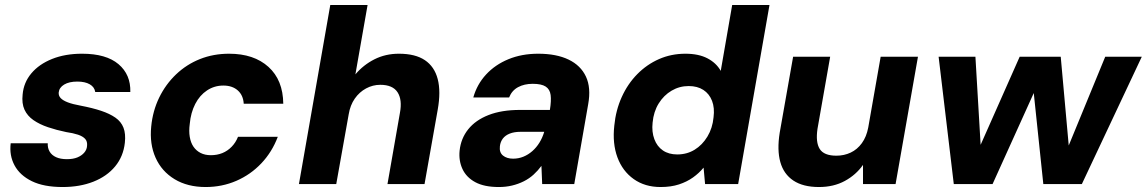

<svg xmlns="http://www.w3.org/2000/svg" viewBox="-20 -740 4611 772"><path d="M232 12Q156 12 108 -11.5Q60 -35 38.5 -75Q17 -115 23 -164H172Q171 -145 179.5 -130.5Q188 -116 205.5 -108Q223 -100 249 -100Q274 -100 291 -107Q308 -114 318.5 -126Q329 -138 330 -153Q332 -171 322.5 -181.5Q313 -192 293.5 -198.5Q274 -205 246 -209Q207 -217 173 -228.5Q139 -240 114.5 -257Q90 -274 78.5 -299Q67 -324 71 -360Q75 -408 106 -445Q137 -482 189.5 -503Q242 -524 310 -524Q407 -524 456.5 -482Q506 -440 504 -370H363Q360 -390 341 -401Q322 -412 291 -412Q258 -412 238 -400Q218 -388 216 -368Q215 -355 224 -345.5Q233 -336 252.5 -328.5Q272 -321 305 -315Q352 -306 386.5 -294.5Q421 -283 444 -267Q467 -251 476.5 -226.5Q486 -202 482 -166Q476 -111 443 -71Q410 -31 355.5 -9.5Q301 12 232 12Z M807 12Q734 12 682 -19.5Q630 -51 605.5 -106Q581 -161 588 -231Q594 -294 620 -347.5Q646 -401 688 -441Q730 -481 784 -502.5Q838 -524 901 -524Q1001 -524 1059.5 -471Q1118 -418 1119 -323H960Q958 -357 936 -376.5Q914 -396 878 -396Q842 -396 812.5 -376.5Q783 -357 765 -322Q747 -287 743 -242Q739 -213 743 -189.5Q747 -166 758 -150Q769 -134 786.5 -125Q804 -116 828 -116Q853 -116 874 -124.5Q895 -133 911.5 -150Q928 -167 937 -190H1097Q1074 -129 1031 -83.5Q988 -38 930.5 -13Q873 12 807 12Z M1182 0 1308 -720H1458L1409 -441Q1441 -479 1485.5 -501.5Q1530 -524 1584 -524Q1650 -524 1688.5 -498Q1727 -472 1740 -422Q1753 -372 1740 -299L1687 0H1538L1588 -286Q1598 -339 1578.5 -369Q1559 -399 1509 -399Q1479 -399 1452 -384.5Q1425 -370 1406.5 -343.5Q1388 -317 1382 -280L1332 0Z M1986 12Q1927 12 1891 -7.5Q1855 -27 1839.5 -60.5Q1824 -94 1828 -134Q1833 -183 1862.5 -220Q1892 -257 1944.5 -277.5Q1997 -298 2071 -298H2191Q2197 -335 2194 -358Q2191 -381 2174 -392Q2157 -403 2122 -403Q2088 -403 2063 -389.5Q2038 -376 2027 -348H1883Q1898 -401 1934.5 -440.5Q1971 -480 2024.5 -502Q2078 -524 2144 -524Q2217 -524 2266 -500.5Q2315 -477 2336 -432Q2357 -387 2345 -321L2289 0H2160L2157 -73Q2143 -54 2125.5 -38Q2108 -22 2086 -11Q2064 0 2039 6Q2014 12 1986 12ZM2043 -102Q2065 -102 2084.5 -110Q2104 -118 2120.5 -132.5Q2137 -147 2149 -166.5Q2161 -186 2168 -209V-210H2073Q2048 -210 2030 -203Q2012 -196 2002 -183Q1992 -170 1990 -152Q1987 -127 2002.5 -114.5Q2018 -102 2043 -102Z M2636 12Q2573 12 2528 -20Q2483 -52 2462.5 -107.5Q2442 -163 2450 -235Q2456 -297 2480 -350Q2504 -403 2542.5 -442Q2581 -481 2630 -502.5Q2679 -524 2736 -524Q2789 -524 2824.5 -505.5Q2860 -487 2878 -455L2924 -720H3074L2948 0H2815L2809 -66Q2791 -44 2766.5 -26.5Q2742 -9 2710 1.5Q2678 12 2636 12ZM2703 -119Q2742 -119 2773 -138Q2804 -157 2824.5 -191Q2845 -225 2849 -268Q2854 -306 2843 -334.5Q2832 -363 2808 -378.5Q2784 -394 2749 -394Q2712 -394 2680.5 -375.5Q2649 -357 2628.5 -324Q2608 -291 2604 -247Q2600 -210 2611 -180.5Q2622 -151 2645.5 -135Q2669 -119 2703 -119Z M3273 12Q3209 12 3170 -14Q3131 -40 3117.5 -88.5Q3104 -137 3115 -206L3169 -512H3318L3267 -222Q3259 -168 3276 -141Q3293 -114 3343 -114Q3374 -114 3400.5 -126.5Q3427 -139 3445.5 -164.5Q3464 -190 3471 -227L3521 -512H3671L3581 0H3450V-77Q3422 -37 3377 -12.5Q3332 12 3273 12Z M3815 0 3754 -512H3902L3925 -123L3908 -124L4080 -512H4245L4280 -124L4264 -123L4424 -512H4571L4330 0H4175L4133 -400H4152L3971 0Z"/></svg>

Font: DM Sans 12pt Black
Style: Italic
Weight: 900
Italic angle: -10°
Version: Version 4.004;gftools[0.9.30]